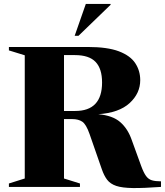

<svg xmlns="http://www.w3.org/2000/svg" viewBox="-20 -955 842 981"><path d="M25.5 -697.5V-715H428Q529 -715 587.5 -692.8Q646 -670.5 671.2 -632Q696.5 -593.5 696.5 -545.5Q696.5 -478 642.2 -428.2Q588 -378.5 482 -371.5Q555.5 -365 594.2 -331.2Q633 -297.5 653 -240L701.5 -106.5Q714 -72.5 726.2 -55.8Q738.5 -39 756.2 -33.8Q774 -28.5 802.5 -28.5V0Q713.5 6.5 658.8 5.8Q604 5 573.8 -5.2Q543.5 -15.5 527.5 -36.5Q511.5 -57.5 500 -91L437.5 -270.5Q420 -320.5 400 -333.5Q380 -346.5 350.5 -346.5H307V-43L388.5 -17.5V0H25.5V-17.5L106.5 -43V-672.5ZM364 -388Q501.5 -388 501.5 -533.5Q501.5 -604 468.2 -638.8Q435 -673.5 362.5 -673.5H307V-388ZM361.5 -772 418.5 -935H545V-930.5L381 -772Z"/></svg>

Font: Newsreader 72pt
Style: Bold
Weight: 700
Designer: Hugues Gentile
Foundry: Production Type
Version: Version 1.003; ttfautohint (v1.8.3)